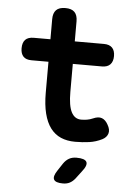

<svg xmlns="http://www.w3.org/2000/svg" viewBox="-62 -751 723 1037"><g transform="rotate(5 300.0 -232.5)"><path d="M474 -530Q504 -530 519 -514.5Q534 -499 534 -469.5Q534 -440 519 -424Q504 -408 474 -408H316V-256Q316 -181 334 -146.5Q352 -112 387 -112Q403 -112 418.5 -114.5Q434 -117 450 -124Q479 -137 498.5 -129.5Q518 -122 531 -98Q547 -71 540.5 -50Q534 -29 511 -17Q477 0 441 5Q405 10 365 10Q321 10 287.5 -4.5Q254 -19 231 -49.5Q208 -80 196 -127.5Q184 -175 184 -240V-408H92Q62 -408 47.5 -423.5Q33 -439 33 -468Q33 -499 48 -514.5Q63 -530 94 -530H184V-639Q184 -672 200 -688.5Q216 -705 250 -705Q284 -705 300 -688.5Q316 -672 316 -639V-530ZM283 174 310 133Q323 114 340 104.5Q357 95 380 95Q426 95 435 113Q444 131 415 167L384 208Q371 224 355.5 232Q340 240 319 240Q279 240 270 223.5Q261 207 283 174Z"/></g></svg>

Font: Maple Mono Normal NL
Style: Bold
Weight: 700
Monospace: yes
Designer: subframe7536
Version: Version 7.000